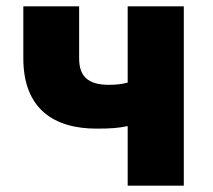

<svg xmlns="http://www.w3.org/2000/svg" viewBox="-20 -589 675 609"><path d="M385 0H563V-569H385V-327C366 -322 349 -320 325 -320C258 -320 231 -348 231 -404V-569H54V-404C54 -243 152 -181 286 -181C333 -181 355 -183 385 -189Z"/></svg>

Font: Noto Sans Korean Black
Style: Bold
Weight: 900
Designer: Ryoko NISHIZUKA (kana & ideographs); Paul D. Hunt (Latin, Greek & Cyrillic); Wenlong ZHANG (bopomofo); Sandoll Communica
Foundry: Adobe Systems Incorporated
Version: Version 1.000;PS 1;hotconv 1.0.78;makeotf.lib2.5.61930